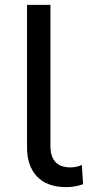

<svg xmlns="http://www.w3.org/2000/svg" viewBox="-20 -762 361 788"><path d="M252 6Q173 6 132 -37.5Q91 -81 91 -156V-742H187V-164Q187 -75 269 -75Q294 -75 316 -85L321 -6Q288 6 252 6Z"/></svg>

Font: Argentum Novus
Style: Regular
Weight: 400
Designer: Julieta Ulanovsky
Foundry: Julieta Ulanovsky
Version: Version 7.20;July 27, 2021;FontCreator 13.0.0.2683 64-bit